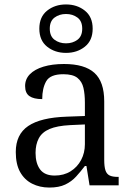

<svg xmlns="http://www.w3.org/2000/svg" viewBox="-20 -834 598 864"><path d="M202 10Q159 10 124.5 -7.5Q90 -25 70.5 -60Q51 -95 51 -150Q51 -229 107 -267Q163 -305 280 -309L362 -312V-372Q362 -410 355.5 -438.5Q349 -467 328.5 -483.5Q308 -500 265 -500Q206 -500 188 -468.5Q170 -437 170 -388Q132 -388 112.5 -401.5Q93 -415 93 -447Q93 -478 114.5 -500Q136 -522 175.5 -534Q215 -546 268 -546Q361 -546 405 -506Q449 -466 449 -378V-115Q449 -84 454.5 -67.5Q460 -51 473 -44.5Q486 -38 510 -38H514V0H383L369 -87H362Q343 -62 322.5 -39.5Q302 -17 273.5 -3.5Q245 10 202 10ZM226 -44Q267 -44 297.5 -63Q328 -82 345 -114Q362 -146 362 -185V-274L296 -271Q237 -268 203 -253.5Q169 -239 154.5 -211.5Q140 -184 140 -146Q140 -99 160.5 -71.5Q181 -44 226 -44ZM277 -596Q227 -596 192 -624Q157 -652 157 -705Q157 -758 192 -786Q227 -814 277 -814Q327 -814 362 -786Q397 -758 397 -705Q397 -652 362 -624Q327 -596 277 -596ZM277 -639Q307 -639 328.5 -655Q350 -671 350 -705Q350 -739 328.5 -755Q307 -771 277 -771Q247 -771 225.5 -755Q204 -739 204 -705Q204 -671 225.5 -655Q247 -639 277 -639Z"/></svg>

Font: Noto Serif Hentaigana EL
Style: Regular
Weight: 400
Designer: Kazuhiro Yamada
Foundry: nipponia
Version: Version 1.000